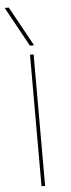

<svg xmlns="http://www.w3.org/2000/svg" viewBox="-65 -1031 391 1062"><g transform="rotate(-5 131.0 -500.0)"><path d="M121 -730H141V0H121ZM4 -1000H27L148 -780H125Z"/></g></svg>

Font: Enso Thin
Style: Regular
Weight: 100
Designer: Coji Morishita
Foundry: UNDERFOREST DESIGN
Version: Version 1.000